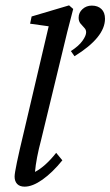

<svg xmlns="http://www.w3.org/2000/svg" viewBox="-20 -698 417 726"><path d="M73.2 7.8Q54.7 7.8 44.9 -2.4Q35.2 -12.7 35.2 -30.3Q35.2 -53.7 70.3 -199.2L164.1 -598.6L93.8 -608.4L99.6 -635.7L241.2 -677.7L256.8 -664.1Q234.9 -582.5 210 -476.6L135.7 -169.9Q116.7 -98.6 112.3 -47.9Q151.9 -68.8 192.4 -120.1L215.8 -91.8Q178.7 -45.9 140.9 -19Q103 7.8 73.2 7.8ZM261.7 -485.4 248 -504.9Q277.8 -523.9 291.7 -543.5Q305.7 -563 305.7 -576.2Q305.7 -585.9 298.6 -593Q291.5 -600.1 284.4 -608.9Q277.3 -617.7 277.3 -630.9Q277.3 -650.4 292 -663.6Q306.6 -676.8 327.1 -676.8Q350.1 -676.8 363.5 -663.8Q377 -650.9 377 -627Q377 -556.6 261.7 -485.4Z"/></svg>

Font: Crimson Pro
Style: Italic
Weight: 400
Italic angle: -12°
Designer: Jacques Le Bailly
Foundry: Baron von Fonthausen
Version: Version 1.003